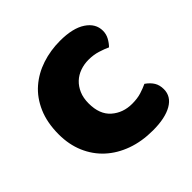

<svg xmlns="http://www.w3.org/2000/svg" viewBox="-139 -627 767 767"><g transform="rotate(-45 244.5 -243.0)"><path d="M326 -367Q301 -367 278.5 -359Q256 -351 239.5 -335.5Q223 -320 213 -297Q203 -274 203 -243Q203 -181 238.5 -150Q274 -119 325 -119Q355 -119 377 -126Q399 -133 416 -141Q436 -127 446 -110.5Q456 -94 456 -71Q456 -30 417 -7.5Q378 15 309 15Q246 15 195 -3.5Q144 -22 107.5 -55.5Q71 -89 51 -136Q31 -183 31 -240Q31 -306 52.5 -355.5Q74 -405 111 -437Q148 -469 196.5 -485Q245 -501 299 -501Q371 -501 410 -475Q449 -449 449 -408Q449 -389 440 -372.5Q431 -356 419 -344Q402 -352 378 -359.5Q354 -367 326 -367Z"/></g></svg>

Font: Baloo Da
Style: Regular
Weight: 400
Designer: Noopur Datye and Ek Type
Foundry: Ek Type
Version: Version 1.443;PS 1.000;hotconv 16.6.51;makeotf.lib2.5.65220;